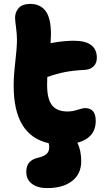

<svg xmlns="http://www.w3.org/2000/svg" viewBox="-20 -736 543 995"><path d="M224.1 238.8Q175.3 238.8 145.8 216.8Q116.2 194.8 116.2 153.8Q116.2 95.7 174.8 82Q207 74.7 220.9 62.3Q234.9 49.8 234.9 27.8Q234.9 13.2 231.9 5.9Q50.8 -34.2 50.8 -292Q50.8 -342.3 59.3 -415.8Q67.9 -489.3 67.9 -529.8Q67.9 -559.1 63 -594.7Q58.1 -630.4 58.1 -644Q58.1 -674.3 77.6 -695.1Q97.2 -715.8 136.2 -715.8Q188.5 -715.8 216.3 -679Q244.1 -642.1 244.1 -558.1Q244.1 -544.4 242.2 -512.2Q307.1 -524.9 362.8 -524.9Q481.9 -524.9 481.9 -436Q481.9 -408.7 464.8 -392.1Q447.8 -375.5 419.9 -374Q357.9 -370.6 315.7 -362.3Q273.4 -354 225.1 -336.9Q224.1 -323.7 224.1 -297.9Q224.1 -221.7 250 -189.9Q275.9 -158.2 330.1 -158.2Q355 -158.2 381.8 -167Q408.7 -175.8 420.9 -175.8Q476.1 -175.8 476.1 -109.9Q476.1 -22 380.9 3.9Q400.9 43 400.9 100.1Q400.9 165 353.8 201.9Q306.6 238.8 224.1 238.8Z"/></svg>

Font: Shantell Sans Normal
Style: Regular
Weight: 800
Designer: Stephen Nixon, Anya Danilova, Shantell Martin
Foundry: Arrow Type
Version: Version 1.006;[559af2be0]